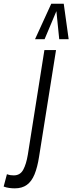

<svg xmlns="http://www.w3.org/2000/svg" viewBox="-156 -810 395 1050"><path d="M150.4 -536.2 57.6 47.4Q48.7 104.7 32.9 143.4Q17.1 182 -9.1 201Q-35.2 220 -75 220Q-89.9 220 -105.6 217.9Q-121.3 215.8 -136 210.2L-118.1 142.7Q-106.7 146.7 -98.3 147.9Q-89.8 149.1 -80.4 149.1Q-45.7 149.1 -29 118.3Q-12.3 87.6 -3.8 35.9L86.8 -536.2ZM35.6 -595.7 124.4 -789.7H192.6L219.5 -595.7H167.9L152.4 -749L87.9 -595.7Z"/></svg>

Font: Georama
Style: Italic
Weight: 400
Width: 2
Italic angle: -9°
Designer: Jean-Baptiste Levee
Foundry: Production Type
Version: Version 1.000